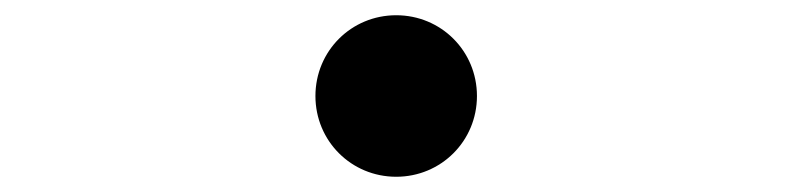

<svg xmlns="http://www.w3.org/2000/svg" viewBox="-20 -506 1040 252"><path d="M500 -486C441 -486 394 -439 394 -380C394 -321 441 -274 500 -274C559 -274 606 -321 606 -380C606 -439 559 -486 500 -486Z"/></svg>

Font: Microsoft YaHei
Style: Regular
Weight: 400
Designer: Ryoko NISHIZUKA 西塚涼子 (kana, bopomofo & ideographs); Paul D. Hunt (Latin, Greek & Cyrillic); Sandoll Communications 산돌커뮤니
Foundry: Adobe
Version: Version 2.001;hotconv 1.0.111;makeotfexe 2.5.65597